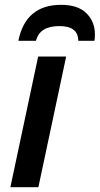

<svg xmlns="http://www.w3.org/2000/svg" viewBox="-20 -775 413 795"><path d="M23 0 138 -541H254L139 0ZM56 -606H129Q144 -667 226 -667Q304 -667 304 -606H371Q373 -614 373 -633Q373 -685 338 -720Q303 -755 233 -755Q86 -755 56 -606Z"/></svg>

Font: Noto Sans UI Medium
Style: Italic
Weight: 500
Italic angle: -12°
Designer: Monotype Design Team
Foundry: Monotype Imaging Inc.
Version: Version 1.901